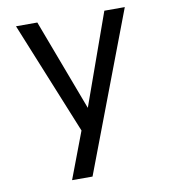

<svg xmlns="http://www.w3.org/2000/svg" viewBox="-82 -620 764 869"><g transform="rotate(-10 300.0 -185.0)"><path d="M179 180 260 -34 50 -550H148L306 -130L456 -550H550L273 180Z"/></g></svg>

Font: Tiny
Style: Regular
Weight: 400
Designer: Philipp Nurullin, Konstantin Bulenkov
Foundry: JetBrains
Version: Version 2.251; ttfautohint (v1.8.4.7-5d5b)